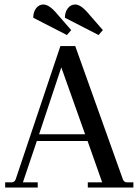

<svg xmlns="http://www.w3.org/2000/svg" viewBox="-20 -835 617 855"><path d="M278 -679 128 -756Q128 -782 141 -798.5Q154 -815 173 -815Q200 -815 236 -771L297 -701ZM419 -679 269 -756Q269 -781 282 -798Q295 -815 315 -815Q341 -815 377 -771L438 -701ZM3 0V-23H31Q45 -23 50 -37L249 -630H315L527 -37Q532 -23 546 -23H574V0H371V-23H435L370 -207H144L82 -23H148V0ZM154 -237H359L253 -535Z"/></svg>

Font: Arapey
Style: Regular
Weight: 400
Designer: Eduardo Rodriguez Tunni
Foundry: Eduardo Rodriguez Tunni
Version: Version 4.000